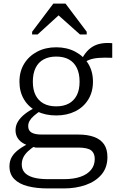

<svg xmlns="http://www.w3.org/2000/svg" viewBox="-20 -812 667 1076"><path d="M609 -488Q564 -490 533 -487.5Q502 -485 481 -477Q460 -469 445 -454L430 -461Q442 -492 459 -514Q476 -536 497.5 -549.5Q519 -563 546.5 -568Q574 -573 609 -570ZM295 -165Q234 -165 187.5 -188Q141 -211 115 -254Q89 -297 89 -354Q89 -412 115.5 -455Q142 -498 188.5 -522.5Q235 -547 295 -547Q355 -547 401.5 -522.5Q448 -498 474.5 -455Q501 -412 501 -354Q501 -297 474.5 -254Q448 -211 401.5 -188Q355 -165 295 -165ZM295 -216Q337 -216 366 -232Q395 -248 410.5 -278.5Q426 -309 426 -354Q426 -400 410.5 -431.5Q395 -463 366 -479Q337 -495 295 -495Q254 -495 224.5 -479Q195 -463 179.5 -431.5Q164 -400 164 -354Q164 -309 179.5 -278.5Q195 -248 224 -232Q253 -216 295 -216ZM248 244Q184 244 135.5 231.5Q87 219 60 191.5Q33 164 33 120Q33 90 46.5 67Q60 44 87.5 24Q115 4 158 -16L183 1Q153 20 135.5 37Q118 54 110 71.5Q102 89 102 110Q102 136 117 154Q132 172 164.5 182Q197 192 250 192H338Q393 192 431.5 178.5Q470 165 490.5 139.5Q511 114 511 79Q511 46 490.5 30.5Q470 15 417 15H178L177 14Q141 7 116.5 -5.5Q92 -18 79.5 -37.5Q67 -57 67 -82Q67 -109 81 -131.5Q95 -154 120.5 -174Q146 -194 182 -211L207 -191Q185 -176 169.5 -162.5Q154 -149 146 -135Q138 -121 138 -105Q138 -80 157 -69Q176 -58 213 -58H418Q471 -58 507.5 -44.5Q544 -31 563 -3.5Q582 24 582 68Q582 127 549 166Q516 205 460.5 224.5Q405 244 338 244ZM347 -792H279L160 -634V-619H191L338 -753L280 -751L428 -619H466V-634Z"/></svg>

Font: Roboto Serif Light
Style: Regular
Weight: 300
Designer: Greg Gazdowicz
Foundry: Commercial Type
Version: Version 1.008